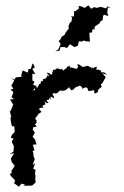

<svg xmlns="http://www.w3.org/2000/svg" viewBox="-20 -700 472 730"><path d="M326 -667 316 -680 302 -670 289 -676 278 -677 281 -669 268 -658H262L261 -638L249 -637L254 -633L252 -619L245 -612L240 -599L242 -592L228 -574L225 -565L229 -570L212 -558L213 -555L203 -543L211 -533L201 -511L190 -505L206 -507L210 -521H226L234 -517L248 -534L247 -531L263 -521L276 -526L280 -543L293 -542L297 -546L307 -543L322 -542L321 -554L320 -576H329L333 -591L339 -586L340 -599L358 -611L362 -619L370 -623L372 -640L376 -644L392 -639L388 -651L390 -672L402 -670L389 -676L382 -667L381 -669L362 -674L348 -670L338 -673C334 -671 331 -668 326 -667ZM376 -425H363C370 -437 353 -431 359 -433C358 -435 348 -435 347 -436C343 -434 348 -438 348 -447C335 -444 335 -440 339 -438C331 -446 323 -447 336 -433C318 -453 320 -444 325 -444C317 -445 317 -455 302 -446C304 -450 299 -446 296 -445C288 -448 286 -455 274 -456C280 -438 273 -444 271 -438C257 -440 249 -448 247 -441C242 -453 252 -441 241 -452C246 -448 232 -447 233 -441C233 -441 218 -432 220 -430C214 -443 219 -440 208 -434C213 -440 204 -436 196 -441C193 -433 187 -436 181 -434C183 -422 183 -425 175 -430C188 -415 166 -419 178 -409C172 -423 160 -425 157 -422C170 -415 167 -402 161 -416C162 -408 147 -394 154 -404C156 -397 136 -404 145 -391C132 -396 135 -382 139 -396C131 -377 136 -381 126 -381C135 -382 121 -372 125 -367C110 -371 116 -366 112 -362C117 -359 112 -358 104 -355L120 -373L106 -377L111 -390L103 -394V-420L114 -418L103 -438L112 -443L109 -453L104 -459L97 -438L88 -437L86 -424L66 -432L61 -415L62 -408L40 -406L35 -397L22 -405L34 -394L23 -374L31 -363L20 -359L31 -350L24 -330L34 -323L18 -322L30 -303L28 -297L20 -277L17 -278L23 -255L20 -254L21 -241L23 -229L26 -219L34 -221L36 -198L26 -188L21 -176L32 -173L25 -163L26 -158L33 -143L31 -123L17 -115L34 -117L21 -97L25 -83L36 -71L28 -69H36L24 -51V-41L17 -39L22 -30L36 -16L37 -6H30L52 10L62 -2L75 2L69 6H98L103 5L115 -6L116 -4L114 -19L115 -33L113 -38L115 -54L106 -59L114 -79L104 -73L112 -94L107 -109V-118L104 -126L111 -128L105 -150L119 -151L113 -169L119 -163L104 -180L114 -198C108 -195 115 -195 104 -208C107 -215 108 -217 105 -217C119 -215 122 -221 113 -226C113 -228 123 -238 121 -234C112 -247 127 -239 115 -246C112 -258 126 -259 113 -250C131 -269 126 -269 126 -269C126 -269 134 -266 128 -268C140 -276 140 -273 128 -285C133 -290 131 -290 146 -291C135 -300 150 -301 153 -303C152 -300 154 -316 142 -318C156 -313 155 -305 164 -309C150 -324 160 -317 171 -324C165 -319 164 -337 173 -321C172 -338 169 -334 186 -326C184 -343 174 -338 184 -346C189 -349 189 -340 191 -346C191 -340 208 -353 210 -360C209 -345 212 -358 219 -357C219 -357 230 -363 214 -353C236 -357 234 -362 244 -371C242 -354 240 -372 238 -367C244 -366 243 -368 252 -356C261 -360 260 -362 270 -370C276 -368 274 -373 284 -374C296 -370 293 -354 297 -365C310 -371 314 -366 315 -355C315 -355 323 -352 329 -357C315 -353 331 -355 336 -358C336 -358 336 -353 337 -356C340 -355 336 -343 343 -345L352 -350L354 -362L348 -355L367 -370L363 -378L370 -385L382 -407L369 -421L388 -416Z"/></svg>

Font: Charger Distortion
Style: 1
Weight: 400
Designer: Jasper
Foundry: Cannot Into Space Fonts
Version: Version 0.98